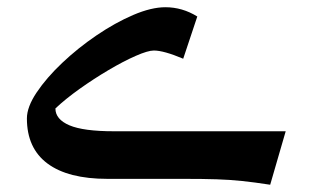

<svg xmlns="http://www.w3.org/2000/svg" viewBox="-20 -490 857 526"><path d="M762.7 -130.4 720.2 16.1Q676.3 9.3 643.3 5.9Q610.4 2.4 573.7 1.2Q537.1 0 482.4 0H274.4Q166.5 0 110.1 -42Q53.7 -84 53.7 -165.5Q53.7 -196.8 80.3 -236.6Q106.9 -276.4 150.1 -317.4Q193.4 -358.4 244.4 -393.1Q295.4 -427.7 345 -449Q394.5 -470.2 433.1 -470.2Q479.5 -470.2 520.5 -444.8L481.9 -329.1Q428.7 -351.6 401.4 -351.6Q385.3 -351.6 351.8 -336.9Q318.4 -322.3 277.8 -298.3Q237.3 -274.4 198.2 -246.6Q159.2 -218.8 131.8 -192.9Q131.8 -163.1 170.2 -146.7Q208.5 -130.4 292 -130.4Z"/></svg>

Font: Pinar DS1 SemiBold
Style: Regular
Weight: 600
Designer: Amin Abedi
Version: Version 3.000